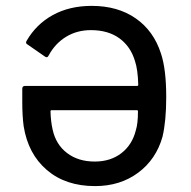

<svg xmlns="http://www.w3.org/2000/svg" viewBox="-20 -627 652 657"><path d="M530.8 -443.8Q548.8 -390.1 548.8 -294.9Q548.8 -212.9 536.1 -159.2Q514.2 -81.5 452.6 -35.9Q391.1 9.8 305.2 9.8Q204.6 9.8 140.4 -45.2Q76.2 -100.1 61 -194.8Q56.2 -230 56.2 -277.8V-323.2Q56.2 -333 65.9 -333H449.2Q453.1 -333 453.1 -336.9Q451.7 -389.2 441.9 -418Q427.2 -467.8 388.7 -495.8Q350.1 -523.9 291 -523.9Q243.7 -523.9 206.3 -501.2Q168.9 -478.5 147 -438Q142.1 -426.8 132.8 -434.1L75.2 -474.1Q65.9 -478.5 70.8 -486.8Q103.5 -543.9 160.6 -575.4Q217.8 -606.9 293.9 -606.9Q382.8 -606.9 444.3 -564.2Q505.9 -521.5 530.8 -443.8ZM304.2 -74.2Q358.4 -74.2 395.5 -103Q432.6 -131.8 444.8 -181.2Q452.1 -203.6 452.1 -246.1Q452.1 -250 448.2 -250H157.2Q152.8 -250 152.8 -246.1Q153.8 -210.4 160.2 -183.1Q171.4 -132.3 209.5 -103.3Q247.6 -74.2 304.2 -74.2Z"/></svg>

Font: Gruenseis Font Medium
Style: Regular
Weight: 500
Designer: Jeremy Tribby
Foundry: Tribby Type
Version: Version 1.408;Glyphs 3.1.2 (3151)